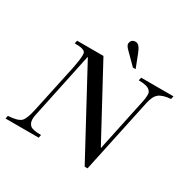

<svg xmlns="http://www.w3.org/2000/svg" viewBox="-200 -974 1165 1163"><g transform="rotate(30 382.0 -392.0)"><path d="M413 -729Q391 -750 391 -765Q391 -768 392 -770Q397 -797 427 -797Q453 -797 473 -743L508 -653H489ZM221 -571H219L121 -107Q118 -91 118 -78Q118 -53 134 -37Q150 -21 211 -21L207 0H-25L-21 -21Q46 -25 67.5 -45Q89 -65 104 -138L175 -469Q188 -534 188 -564Q188 -577 186 -583Q177 -604 115 -604H110L115 -625H299L563 -136H565L644 -509Q649 -533 649 -550Q649 -552 648.5 -562.5Q648 -573 638 -583.5Q628 -594 608.5 -599Q589 -604 558 -604L563 -625H789L784 -604Q725 -599 701 -578Q677 -558 666 -503L556 13H536Z"/></g></svg>

Font: New Athena Unicode
Style: Italic
Weight: 400
Designer: J. Rusten 1997; rev. by R. Hancock 2001, 2002, rev. by D. Mastronarde 2002-2019
Foundry: Society for Classical Studies (formerly American Philological Association)
Version: Version 5.008